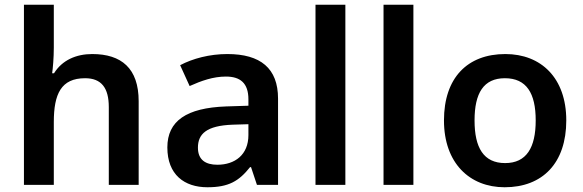

<svg xmlns="http://www.w3.org/2000/svg" viewBox="-20 -780 2458 810"><path d="M207 -579V-760H81V0H207V-265C207 -384 238 -450 339 -450C408 -450 439 -409 439 -328V0H565V-353C565 -492 492 -552 369 -552C301 -552 242 -526 208 -471H200C203 -491 207 -536 207 -579Z M939 -552C864 -552 793 -533 740 -505L780 -417C829 -439 879 -457 933 -457C993 -457 1028 -430 1028 -361V-334L934 -331C767 -325 686 -270 686 -158C686 -43 758 10 855 10C945 10 988 -16 1035 -75H1039L1064 0H1153V-364C1153 -492 1079 -552 939 -552ZM962 -254 1028 -256V-210C1028 -127 971 -85 897 -85C848 -85 815 -105 815 -157C815 -215 851 -250 962 -254Z M1437 0V-760H1311V0Z M1724 0V-760H1598V0Z M2369 -272C2369 -452 2262 -552 2112 -552C1952 -552 1853 -452 1853 -272C1853 -92 1961 10 2109 10C2269 10 2369 -92 2369 -272ZM1982 -272C1982 -387 2020 -450 2110 -450C2201 -450 2240 -387 2240 -272C2240 -157 2201 -92 2111 -92C2020 -92 1982 -157 1982 -272Z"/></svg>

Font: Noto Sans Gunjala Gondi Semibold
Style: Regular
Weight: 400
Designer: Ek Type
Foundry: Ek Type
Version: Version 1.004